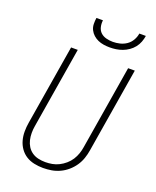

<svg xmlns="http://www.w3.org/2000/svg" viewBox="-172 -1054 944 1161"><g transform="rotate(20 300.0 -473.5)"><path d="M249 8Q220 8 191.5 2Q163 -4 140 -18.5Q117 -33 101 -55.5Q85 -78 77.5 -105Q70 -132 70 -161.5Q70 -191 75 -220L160 -735H203L117 -214Q113 -191 113 -168Q113 -145 118 -123.5Q123 -102 134.5 -83.5Q146 -65 164 -52.5Q182 -40 204.5 -35Q227 -30 250 -30Q272 -30 294 -34Q316 -38 337 -48.5Q358 -59 376.5 -75Q395 -91 407.5 -110.5Q420 -130 427.5 -152Q435 -174 438 -195L527 -735H570L480 -189Q476 -163 467 -136.5Q458 -110 442 -86.5Q426 -63 404 -44Q382 -25 356 -13Q330 -1 303 3.5Q276 8 249 8ZM379 -815Q359 -815 339.5 -818Q320 -821 303 -828.5Q286 -836 272 -848.5Q258 -861 249.5 -878Q241 -895 240.5 -915Q240 -935 243 -955H285Q282 -933 287 -912Q292 -891 306.5 -877.5Q321 -864 342 -858.5Q363 -853 385 -853Q407 -853 430 -858.5Q453 -864 472.5 -877.5Q492 -891 504 -912Q516 -933 519 -955H561Q558 -935 550.5 -915Q543 -895 529.5 -878Q516 -861 498 -848.5Q480 -836 460 -828.5Q440 -821 419.5 -818Q399 -815 379 -815Z"/></g></svg>

Font: Iosevka Aile XLt Obl
Style: Regular
Weight: 200
Italic angle: -9°
Designer: Belleve Invis
Foundry: Belleve Invis
Version: Version 31.1.0; ttfautohint (v1.8.4)